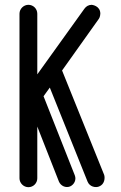

<svg xmlns="http://www.w3.org/2000/svg" viewBox="-20 -774 502 798"><path d="M361 -754C349 -754 338 -748 331 -738L135 -465V-717C135 -737 119 -754 98 -754C78 -754 61 -737 61 -717V-33C61 -13 78 4 98 4C119 4 135 -13 135 -33V-248L225 -19C233 -1 253 8 271 1C289 -7 298 -27 291 -45L161 -374L187 -410L344 -19C353 3 378 7 392 1C415 -8 417 -34 413 -47L238 -481L391 -696C396 -703 397 -715 397 -717C397 -751 361 -754 361 -754Z"/></svg>

Font: LS
Style: RegularAlt
Weight: 500
Designer: BSozoo
Foundry: BSozoo
Version: Version 001.000